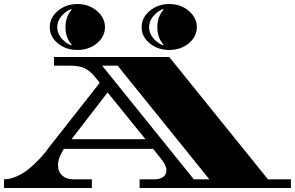

<svg xmlns="http://www.w3.org/2000/svg" viewBox="-34 -933 1464 953"><path d="M1410 -43V0H659V-43H733Q759 -43 775.5 -54.5Q792 -66 792 -89Q792 -112 763 -148L726 -194H283Q254 -149 254 -114.5Q254 -80 275 -61.5Q296 -43 329 -43H422V0H-14V-43Q17 -43 51 -58.5Q85 -74 111 -96Q137 -118 159 -141Q181 -164 192.5 -179Q204 -194 204 -195L461 -522L436 -553Q412 -582 385.5 -594.5Q359 -607 313 -607H234V-650H806L1296 -43ZM928 -43H1005L550 -607H473ZM321 -242H688L500 -474ZM903 -879Q943 -845 943 -798Q943 -751 903 -718Q863 -685 806 -685Q749 -685 709 -718Q669 -751 669 -798Q669 -845 709 -879Q749 -913 806 -913Q863 -913 903 -879ZM447 -879Q487 -845 487 -798Q487 -751 447 -718Q407 -685 350 -685Q293 -685 253 -718Q213 -751 213 -798Q213 -845 253 -879Q293 -913 350 -913Q407 -913 447 -879ZM322 -885 319 -888Q288 -875 269 -850.5Q250 -826 250 -798Q250 -770 269 -745.5Q288 -721 319 -708L322 -711Q291 -745 291 -798Q291 -851 322 -885ZM778 -885 775 -888Q744 -875 725 -850.5Q706 -826 706 -798Q706 -770 725 -745.5Q744 -721 775 -708L778 -711Q747 -745 747 -798Q747 -851 778 -885Z"/></svg>

Font: Diplomata
Style: Regular
Weight: 400
Width: 7
Designer: Eduardo Rodriguez Tunni
Foundry: Eduardo Rodriguez Tunni
Version: Version 1.001